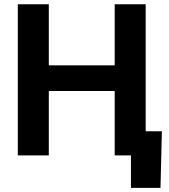

<svg xmlns="http://www.w3.org/2000/svg" viewBox="-20 -748 815 924"><path d="M65.7 0V-727.5H214.9V-433.7H531.9V-727.5H681.1V0H531.9V-310H214.9V0ZM610.2 156.2V0H568V-116.4H759L752.4 156.2Z"/></svg>

Font: Inter Variable LoSnoCo
Style: Regular
Weight: 400
Designer: Rasmus Andersson
Foundry: rsms
Version: Version 4.000;git-a52131595; featfreeze: case,dlig,ss01,ss02